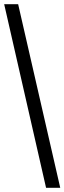

<svg xmlns="http://www.w3.org/2000/svg" viewBox="-20 -780 309 921"><path d="M201 121H269L67 -760H0Z"/></svg>

Font: Noto Serif Myanmar SemiCondensed
Style: Bold
Weight: 700
Width: 4
Designer: Ben Mitchell and the Monotype Design Team
Foundry: Monotype Imaging Inc.
Version: Version 2.106